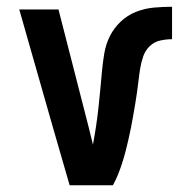

<svg xmlns="http://www.w3.org/2000/svg" viewBox="-20 -548 540 568"><path d="M186 0 136 -173 37 -520H153L242 -173Q245 -160 248.5 -146.5Q252 -133 255 -120Q260 -147 264 -173.5Q268 -200 271 -227Q274 -254 276.5 -281Q279 -308 281.5 -335.5Q284 -363 288.5 -390Q293 -417 305 -441Q317 -465 337 -484Q357 -503 382.5 -513Q408 -523 435 -525.5Q462 -528 489 -528V-432Q471 -432 453.5 -428Q436 -424 423 -411.5Q410 -399 404 -382Q398 -365 395 -347Q392 -329 390 -311.5Q388 -294 385.5 -276Q383 -258 380 -240.5Q377 -223 374 -205.5Q371 -188 367.5 -170.5Q364 -153 360 -135.5Q356 -118 351.5 -100.5Q347 -83 341.5 -66Q336 -49 329.5 -32.5Q323 -16 314 0Z"/></svg>

Font: Iosevka SS18
Style: Bold
Weight: 700
Monospace: yes
Designer: Belleve Invis
Foundry: Belleve Invis
Version: Version 25.1.1; ttfautohint (v1.8.4)